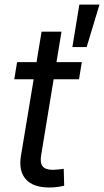

<svg xmlns="http://www.w3.org/2000/svg" viewBox="-20 -809 452 834"><path d="M335.4 -539.1 323.2 -464.8H42L54.2 -539.1ZM160.6 -671.4H247.1L159.2 -137.7Q152.8 -102.1 165 -86.7Q177.2 -71.3 210.4 -71.3Q219.7 -71.3 232.9 -72.8Q246.1 -74.2 256.8 -75.7L258.8 -2.4Q245.6 1 228.5 3.2Q211.4 5.4 194.3 5.4Q124 5.4 92.3 -30.3Q60.5 -65.9 70.8 -130.9ZM294.4 -604.5 324.7 -789.1H412.1L356.4 -604.5Z"/></svg>

Font: Inter 18pt
Style: Italic
Weight: 400
Italic angle: -9.3988°
Designer: Rasmus Andersson
Foundry: rsms
Version: Version 4.001;git-66647c0bb